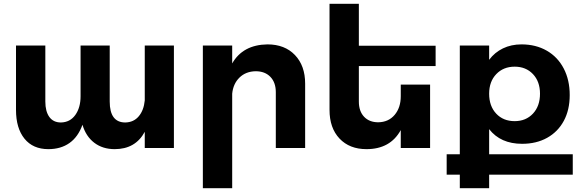

<svg xmlns="http://www.w3.org/2000/svg" viewBox="-20 -777 3055 1008"><path d="M893 -538V0H740V-85Q691 6 582 6Q519 6 475 -27.5Q431 -61 413 -122Q390 -58 344.5 -26Q299 6 234 6Q153 6 108.5 -49Q64 -104 64 -200V-538H218V-244Q218 -192 239 -163Q260 -134 300 -134Q348 -135 375.5 -173.5Q403 -212 403 -272V-538H556V-244Q556 -134 638 -134Q682 -135 708.5 -166.5Q735 -198 740 -250V-538Z M1582 -338V0H1428V-293Q1428 -344 1399.5 -373.5Q1371 -403 1322 -403Q1270 -402 1237 -369.5Q1204 -337 1199 -285V211H1045V-538H1199V-444Q1255 -542 1384 -544Q1475 -544 1528.5 -488Q1582 -432 1582 -338Z M1864 -430V-244Q1864 -193 1891.5 -164Q1919 -135 1966 -135Q2020 -136 2052 -174Q2084 -212 2084 -272V-333H2238V0H2084V-94Q2029 6 1904 6Q1815 6 1762.5 -49.5Q1710 -105 1710 -200V-757H1864V-537H2267V-430Z M2987 140H2548V211H2394V140H2325V33H2394V-538H2548V-463Q2577 -502 2620.5 -523Q2664 -544 2718 -544Q2793 -544 2850.5 -511Q2908 -478 2939.5 -417.5Q2971 -357 2971 -278Q2971 -200 2940 -142.5Q2909 -85 2852.5 -53.5Q2796 -22 2721 -22Q2608 -22 2548 -99V33H2987ZM2548 -285Q2548 -220 2585 -180.5Q2622 -141 2682 -141Q2741 -141 2778 -180.5Q2815 -220 2815 -285Q2815 -349 2778 -388Q2741 -427 2682 -427Q2623 -427 2585.5 -388Q2548 -349 2548 -285Z"/></svg>

Font: Montserrat arm2 SemiBold
Style: Regular
Weight: 600
Designer: Julieta Ulanovsky
Foundry: Julieta Ulanovsky
Version: Version 6.000